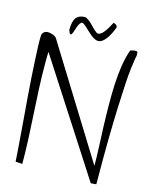

<svg xmlns="http://www.w3.org/2000/svg" viewBox="-120 -884 761 962"><g transform="rotate(15 260.5 -403.0)"><path d="M70.3 -581.1Q70.3 -578.1 69.8 -568.4Q69.3 -558.6 69.3 -548.3Q69.3 -538.1 69.3 -528.8Q69.3 -519.5 69.3 -516.6Q69.3 -453.1 72.3 -389.6Q75.2 -326.2 79.1 -262.2Q83 -198.2 85.9 -133.8Q88.9 -69.3 88.9 -4.9L53.7 -6.8Q52.7 -25.4 50.3 -58.6Q47.9 -91.8 44.4 -135.3Q41 -178.7 37.1 -228.5Q33.2 -278.3 28.8 -329.6Q24.4 -380.9 21.5 -430.7Q18.6 -480.5 16.1 -522.9Q13.7 -565.4 12.7 -598.1Q11.7 -630.9 12.7 -648.4Q12.7 -660.2 21.5 -668Q30.3 -675.8 42 -675.8Q53.7 -675.8 68.8 -670.4Q84 -665 88.9 -656.2L440.4 -88.9Q440.4 -133.8 438 -185.5Q435.5 -237.3 433.6 -292Q431.6 -346.7 431.2 -401.9Q430.7 -457 433.1 -509.3Q435.5 -561.5 442.9 -608.4Q450.2 -655.3 463.9 -693.4Q477.5 -698.2 485.4 -698.7Q493.2 -699.2 497.1 -698.2Q501 -697.3 501.5 -693.4Q502 -689.5 502 -685.5Q502 -683.6 502 -679.7Q502 -675.8 502 -674.8Q500 -668.9 497.6 -653.3Q495.1 -637.7 491.2 -606.9Q487.3 -576.2 484.4 -527.3Q481.4 -478.5 478.5 -406.2Q475.6 -334 474.1 -234.4Q472.7 -134.8 473.6 -2L445.3 0ZM207 -760.7Q196.3 -768.6 189.9 -763.2Q183.6 -757.8 178.7 -746.6Q173.8 -735.4 169.9 -722.2Q166 -709 162.1 -701.2Q158.2 -693.4 153.3 -694.8Q148.4 -696.3 142.6 -713.9Q142.6 -759.8 157.2 -778.3Q171.9 -796.9 205.1 -796.9Q223.6 -788.1 235.8 -775.9Q248 -763.7 258.3 -753.4Q268.6 -743.2 276.9 -737.3Q285.2 -731.4 294.9 -735.4Q304.7 -739.3 317.4 -755.4Q330.1 -771.5 347.7 -805.7Q353.5 -805.7 360.8 -800.8Q368.2 -795.9 368.2 -786.1Q352.5 -746.1 337.4 -726.1Q322.3 -706.1 308.6 -700.7Q294.9 -695.3 281.2 -701.2Q267.6 -707 254.9 -717.8Q242.2 -728.5 230.5 -740.2Q218.8 -752 207 -760.7Z"/></g></svg>

Font: Annie Use Your Telescope
Style: Regular
Weight: 400
Version: Version 1.003 2001